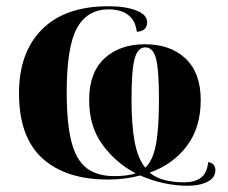

<svg xmlns="http://www.w3.org/2000/svg" viewBox="-20 -566 731 616"><path d="M581 30Q544 30 505 21.5Q466 13 430 -3Q382 10 326 10Q191 10 116 -58Q41 -126 41 -267Q41 -398 115 -472Q189 -546 328 -546Q382 -546 417 -532.5Q452 -519 452 -495Q452 -466 419 -464Q415 -494 400.5 -509.5Q386 -525 367 -530.5Q348 -536 329 -536Q260 -536 227 -476Q194 -416 194 -270Q194 -171 209 -112Q224 -53 257.5 -27Q291 -1 347 -1Q365 -1 383 -3Q401 -5 415 -10Q352 -43 309 -101.5Q266 -160 266 -245Q266 -333 315 -378.5Q364 -424 445 -424Q527 -424 575.5 -378Q624 -332 624 -245Q624 -156 579 -97Q534 -38 460 -12Q481 5 509.5 12Q538 19 571 19Q603 19 623.5 5Q644 -9 648 -46Q671 -42 671 -20Q671 4 646 17Q621 30 581 30ZM446 -28Q470 -50 480 -101Q490 -152 490 -247Q490 -342 480.5 -378Q471 -414 446 -414Q422 -414 412 -378Q402 -342 402 -248Q402 -164 412 -111Q422 -58 446 -28Z"/></svg>

Font: Noto Serif Display SemiCondensed ExtraBold
Style: Regular
Weight: 800
Width: 4
Designer: Monotype Design Team
Foundry: Monotype Imaging Inc.
Version: Version 2.009